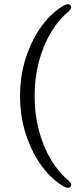

<svg xmlns="http://www.w3.org/2000/svg" viewBox="-20 -761 368 910"><path d="M75 -306Q75 -403.5 103.5 -490Q132 -576.5 180 -641Q228 -705.5 286 -736.5Q308.5 -747 316 -733Q322 -722 304 -705.5Q256 -666 220 -604.8Q184 -543.5 164 -467.2Q144 -391 144 -306Q144 -220.5 164 -144.2Q184 -68 220 -7Q256 54 304 94Q322.5 110.5 316 121.5Q308.5 135 286 124.5Q228 93.5 180 29Q132 -35.5 103.5 -122Q75 -208.5 75 -306Z"/></svg>

Font: Fraunces 9pt S050 Light
Style: Regular
Weight: 300
Version: Version 1.000; ttfautohint (v1.8.3)